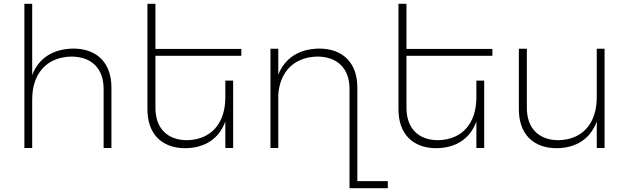

<svg xmlns="http://www.w3.org/2000/svg" viewBox="-20 -777 3302 1008"><path d="M364 -522C258 -520 183 -472 149 -383V-757H108V0H149V-255C149 -391 225 -477 354 -480C461 -480 524 -417 524 -310V0H565V-318C565 -445 491 -522 364 -522Z M1247 -484V-520H796V-757H754V-203C754 -75 828 1 953 1C1056 0 1130 -49 1163 -139V0H1204V-354H1163V-266C1163 -130 1089 -44 963 -41C858 -41 796 -104 796 -211V-484Z M1856 174V-318C1856 -445 1782 -522 1655 -522C1550 -520 1476 -473 1441 -385V-521H1400V0H1441V-281C1450 -402 1525 -477 1645 -480C1752 -480 1815 -417 1815 -310V211H2016V174Z M2565 -484V-520H2114V-757H2072V-203C2072 -75 2146 1 2271 1C2374 0 2448 -49 2481 -139V0H2522V-354H2481V-266C2481 -130 2407 -44 2281 -41C2176 -41 2114 -104 2114 -211V-484Z M3113 -521V-266C3113 -130 3039 -44 2913 -41C2808 -41 2746 -104 2746 -211V-521H2704V-203C2704 -75 2778 1 2903 1C3006 0 3080 -49 3113 -139V0H3154V-521Z"/></svg>

Font: Montserrat arm ExtraLight
Style: Regular
Weight: 275
Designer: Julieta Ulanovsky
Foundry: Julieta Ulanovsky
Version: Version 6.000;PS 006.000;hotconv 1.0.88;makeotf.lib2.5.64775